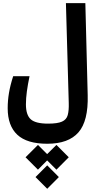

<svg xmlns="http://www.w3.org/2000/svg" viewBox="-20 -713 626 1193"><path d="M273.9 180.2Q147.5 180.2 87.6 124.3Q27.8 68.4 27.8 -40.5Q27.8 -88.4 35.9 -136.2Q43.9 -184.1 62 -239.7H163.6Q152.8 -188.5 147 -145.3Q141.1 -102.1 141.1 -64.5Q141.1 1 170.9 28.1Q200.7 55.2 278.8 55.2Q337.4 55.2 365.2 42.7Q393.1 30.3 400.9 2Q408.7 -26.4 407.2 -73.7L389.6 -693.4H510.3L524.9 -122.1Q529.3 39.1 467.3 109.6Q405.3 180.2 273.9 180.2ZM330.6 187.5 407.2 264.2 330.6 341.3 272.9 283.7 215.8 341.3 138.7 264.2 215.8 187.5 272.9 244.6ZM273.4 314.5 345.7 387.2 273.4 460 200.7 387.2Z"/></svg>

Font: Cascadia Mono PL SemiBold
Style: Regular
Weight: 600
Monospace: yes
Designer: Aaron Bell
Foundry: Saja Typeworks
Version: Version 2404.023; ttfautohint (v1.8.4)